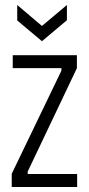

<svg xmlns="http://www.w3.org/2000/svg" viewBox="-20 -749 356 769"><path d="M27 0V-53L226 -466V-476H31V-528H288V-476L91 -62V-52H289V0ZM49 -729 148 -645 248 -729V-668L148 -584L49 -667Z"/></svg>

Font: Bricolage Grotesque 24pt Condensed ExtraLight
Style: Regular
Weight: 250
Width: 3
Designer: Mathieu Triay
Foundry: Atelier Triay
Version: Version 1.001;gftools[0.9.33.dev8+g029e19f]